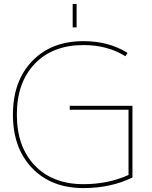

<svg xmlns="http://www.w3.org/2000/svg" viewBox="-20 -950 777 980"><path d="M351 -810V-930H371V-810ZM656 -44Q545 10 406 10Q242 10 144 -92Q46 -194 46 -365Q46 -536 144 -638Q242 -740 406 -740Q535 -740 631 -680L620 -663Q529 -720 406 -720Q249 -720 157.5 -624.5Q66 -529 66 -365Q66 -201 157.5 -105.5Q249 -10 406 -10Q533 -10 636 -57V-390H336V-410H656Z"/></svg>

Font: M PLUS 1p Thin
Style: Regular
Weight: 250
Version: Version 1.062